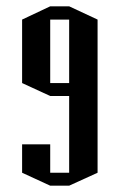

<svg xmlns="http://www.w3.org/2000/svg" viewBox="-20 -553 378 608"><path d="M50 -84V-96H139V-6H199V-249H139L50 -290V-491L139 -533H199L289 -491V-6L199 35H139L50 -6ZM139 -290H199V-491H139Z"/></svg>

Font: Frankia
Style: Regular
Weight: 400
Version: Version 001.000